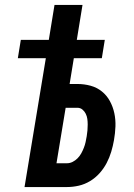

<svg xmlns="http://www.w3.org/2000/svg" viewBox="-20 -755 540 775"><path d="M79 0 165 -520H52L64 -594H177L200 -735H313L290 -594H403L391 -520H278L261 -416H292Q320 -416 345.5 -409Q371 -402 391 -386Q411 -370 423.5 -347Q436 -324 441.5 -298Q447 -272 446 -244.5Q445 -217 440 -189Q436 -166 429 -142.5Q422 -119 410.5 -97Q399 -75 382 -56Q365 -37 343.5 -24Q322 -11 298 -5.5Q274 0 250 0ZM250 -96Q262 -96 273 -101.5Q284 -107 293 -116Q302 -125 308 -136Q314 -147 318.5 -158.5Q323 -170 325.5 -181.5Q328 -193 330 -205Q332 -217 333 -228.5Q334 -240 334 -252Q334 -264 332.5 -275Q331 -286 326 -296Q321 -306 312.5 -313Q304 -320 292 -320H245L208 -96Z"/></svg>

Font: Iosevka Oblique
Style: Bold
Weight: 700
Italic angle: -9°
Monospace: yes
Designer: Belleve Invis
Foundry: Belleve Invis
Version: Version 32.5.0; ttfautohint (v1.8.4)